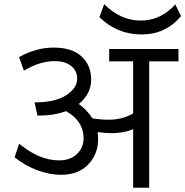

<svg xmlns="http://www.w3.org/2000/svg" viewBox="-20 -875 864 895"><path d="M443.4 -794.7 465.6 -855.4Q542.5 -779.1 635.7 -779.1Q729 -779.1 797.3 -854.4L823.6 -799.8Q752.8 -714.4 639.8 -714.4Q526.8 -714.4 443.4 -794.7ZM600.6 0V-272.5Q557.1 -254.3 500 -254.3Q471.7 -254.3 434.8 -259.4Q437.3 -241.7 437.3 -226Q437.3 -155.7 390.8 -107.9Q344.3 -60.2 264.9 -60.2Q210.8 -60.2 154.7 -81.1Q98.6 -102.1 48 -141.6L69.3 -205.3Q162.8 -127.4 255.3 -127.4Q307.9 -127.4 338.7 -157Q369.6 -186.6 369.6 -231Q369.6 -310.9 287.7 -356.9Q232.6 -336.2 160.3 -336.2H154.7L141.1 -397.9H144.6Q237.1 -397.9 288.4 -431Q339.7 -464.1 339.7 -508.6Q339.7 -545 311.9 -567.5Q284.1 -590 234.1 -590Q164.8 -590 91.5 -545.5L68.8 -608.7Q147.1 -653.2 231 -653.2Q315 -653.2 360 -612Q405 -570.8 405 -504Q405 -437.3 347.3 -390.3Q387.8 -360.5 410.5 -323.6Q447.9 -317 486.9 -317Q550.6 -317 600.6 -346.3V-589H488.9V-646.6H811.9V-589H675.4V0Z"/></svg>

Font: KhulaRegular
Style: Regular
Weight: 400
Designer: Erin McLaughlin, Steve Matteson
Version: Version 1.001;PS 1.0;hotconv 1.0.72;makeotf.lib2.5.5900; ttf